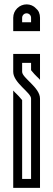

<svg xmlns="http://www.w3.org/2000/svg" viewBox="-20 -710 248 896"><path d="M41.7 -627.1V-564.6H166.7V-627.1C166.7 -645.8 160.4 -660.4 147.9 -670.8C136.5 -683.3 120.8 -689.6 104.2 -689.6C71.1 -689.6 41.7 -662.7 41.7 -627.1ZM104.2 -647.9C114.6 -647.9 125 -639.6 125 -627.1V-606.2H83.3V-627.1C83.3 -637.5 91.7 -647.9 104.2 -647.9ZM125 -250V125H83.3V-242.7C60.5 -271.3 49 -277.8 41.7 -287.5V166.7H166.7V-250C166.7 -302.1 83.3 -346.1 83.3 -375V-416.7H125V-382.3C147.9 -353.7 159.4 -347.2 166.7 -337.5V-458.3H41.7V-375C41.7 -323.2 125 -278.3 125 -250Z"/></svg>

Font: Sportrop
Style: Regular
Weight: 500
Version: Version 0.9